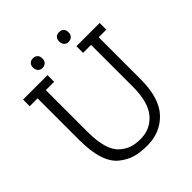

<svg xmlns="http://www.w3.org/2000/svg" viewBox="-225 -974 1122 1122"><g transform="rotate(-45 336.5 -413.0)"><path d="M20 -645V-700H222V-645H153V-301Q153 -146 214 -95Q243 -70 273 -60.5Q303 -51 343 -51Q424 -51 475.5 -111Q527 -171 527 -301V-645H461V-700H653V-645H590V-300Q590 -143 521 -69.5Q452 4 343 4Q288 4 246.5 -7.5Q205 -19 166 -50Q85 -113 85 -300V-645ZM231 -750Q214 -750 203.5 -761.5Q193 -773 193 -791Q193 -809 203.5 -819.5Q214 -830 231.5 -830Q249 -830 259.5 -819.5Q270 -809 270 -790Q270 -771 259 -760.5Q248 -750 231 -750ZM446 -830Q486 -830 486 -790Q486 -771 475 -760.5Q464 -750 446.5 -750Q429 -750 419 -761.5Q409 -773 409 -791Q409 -809 419 -819.5Q429 -830 446 -830Z"/></g></svg>

Font: Antic Slab
Style: Regular
Weight: 400
Designer: Santiago Orozco
Foundry: Santiago Orozco
Version: Version 001.001